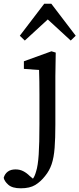

<svg xmlns="http://www.w3.org/2000/svg" viewBox="-97 -772 429 1037"><path d="M15 245Q-31 245 -52.5 225.5Q-74 206 -77 188Q-71 167 -55 155Q-39 143 -13 143Q10 143 28.5 152.5Q47 162 63 178L81 193Q86 186 90 177Q94 168 98 154Q108 123 112 63Q116 3 116 -100V-263Q116 -303 115.5 -333Q115 -363 114 -394L32 -400V-441L181 -495L204 -488L202 -361V-99Q202 -25 198 27Q194 79 182 114.5Q170 150 147 178Q123 209 93.5 227Q64 245 15 245ZM285 -553 161 -667 37 -553 10 -579 142 -752H180L312 -579Z"/></svg>

Font: Source Serif 4 SmText
Style: Regular
Weight: 400
Designer: Frank Grießhammer
Foundry: Adobe
Version: Version 4.005;hotconv 1.1.0;makeotfexe 2.6.0